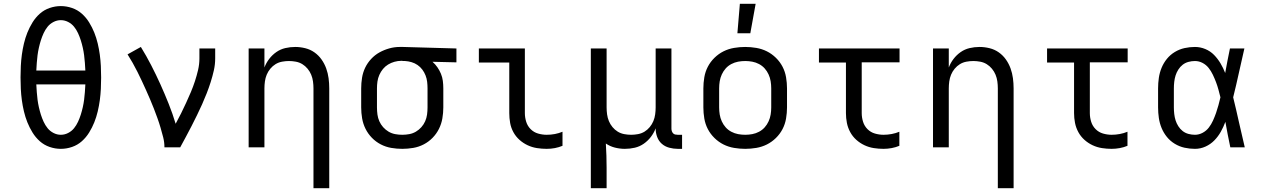

<svg xmlns="http://www.w3.org/2000/svg" viewBox="-20 -775 6640 1010"><path d="M300 8Q270 8 241 -2Q212 -12 189.5 -32Q167 -52 151 -78Q135 -104 124 -131.5Q113 -159 106 -188.5Q99 -218 95 -247.5Q91 -277 89.5 -307Q88 -337 88 -368Q88 -398 89.5 -428Q91 -458 95 -487.5Q99 -517 106 -546.5Q113 -576 124 -603.5Q135 -631 151 -657Q167 -683 189.5 -703Q212 -723 241 -733Q270 -743 300 -743Q330 -743 359 -733Q388 -723 410.5 -703Q433 -683 449 -657Q465 -631 476 -603.5Q487 -576 494 -546.5Q501 -517 505 -487.5Q509 -458 510.5 -428Q512 -398 512 -367Q512 -337 510.5 -307Q509 -277 505 -247.5Q501 -218 494 -188.5Q487 -159 476 -131.5Q465 -104 449 -78Q433 -52 410.5 -32Q388 -12 359 -2Q330 8 300 8ZM171 -404H429Q428 -424 426.5 -444.5Q425 -465 422.5 -484.5Q420 -504 415.5 -524Q411 -544 405 -563Q399 -582 390.5 -600.5Q382 -619 369.5 -634.5Q357 -650 338.5 -659.5Q320 -669 300 -669Q280 -669 261.5 -659.5Q243 -650 230.5 -634.5Q218 -619 209.5 -600.5Q201 -582 195 -563Q189 -544 184.5 -524Q180 -504 177.5 -484.5Q175 -465 173.5 -444.5Q172 -424 171 -404ZM300 -66Q320 -66 338.5 -75.5Q357 -85 369.5 -100.5Q382 -116 390.5 -134.5Q399 -153 405 -172Q411 -191 415.5 -211Q420 -231 422.5 -250.5Q425 -270 426.5 -290.5Q428 -311 429 -331H171Q172 -311 173.5 -290.5Q175 -270 177.5 -250.5Q180 -231 184.5 -211Q189 -191 195 -172Q201 -153 209.5 -134.5Q218 -116 230.5 -100.5Q243 -85 261.5 -75.5Q280 -66 300 -66Z M845 0Q845 -27 838.5 -52.5Q832 -78 824.5 -103.5Q817 -129 808 -154Q799 -179 789.5 -203.5Q780 -228 769.5 -252.5Q759 -277 748 -301.5Q737 -326 726 -349.5Q715 -373 703 -397Q691 -421 678 -444Q665 -467 651 -489L721 -528Q750 -481 775.5 -431.5Q801 -382 824 -331Q847 -280 867.5 -228.5Q888 -177 904 -124Q919 -151 932.5 -178.5Q946 -206 959 -234Q972 -262 984 -290.5Q996 -319 1005.5 -348Q1015 -377 1022 -407Q1029 -437 1029 -468V-520H1112V-468Q1112 -436 1105 -405Q1098 -374 1088.5 -344Q1079 -314 1067.5 -284.5Q1056 -255 1043 -226Q1030 -197 1016 -168.5Q1002 -140 987.5 -111.5Q973 -83 958 -55.5Q943 -28 928 0Z M1629 215V-310Q1629 -328 1626.5 -346.5Q1624 -365 1617 -382Q1610 -399 1598 -413.5Q1586 -428 1570.5 -437.5Q1555 -447 1536.5 -450.5Q1518 -454 1500 -454Q1482 -454 1463.5 -450.5Q1445 -447 1429.5 -437.5Q1414 -428 1402 -413.5Q1390 -399 1383 -382Q1376 -365 1373.5 -346.5Q1371 -328 1371 -310V0H1288V-520H1371V-420Q1380 -444 1396 -465Q1412 -486 1433.5 -501Q1455 -516 1480.5 -522Q1506 -528 1533 -528Q1559 -528 1585.5 -521.5Q1612 -515 1634 -499.5Q1656 -484 1671.5 -462Q1687 -440 1696 -415Q1705 -390 1708.5 -363.5Q1712 -337 1712 -310V215Z M2096 8Q2067 8 2038 3Q2009 -2 1983 -15.5Q1957 -29 1936.5 -50Q1916 -71 1903 -97Q1890 -123 1885 -152Q1880 -181 1880 -210V-310Q1880 -338 1884.5 -366Q1889 -394 1901 -419Q1913 -444 1932.5 -465Q1952 -486 1976.5 -499.5Q2001 -513 2028 -520.5Q2055 -528 2083 -528H2100L2381 -520V-447L2255 -450Q2270 -437 2281 -421Q2292 -405 2299.5 -387Q2307 -369 2309.5 -349.5Q2312 -330 2312 -310V-210Q2312 -181 2307 -152Q2302 -123 2289 -97Q2276 -71 2255.5 -50Q2235 -29 2209 -15.5Q2183 -2 2154 3Q2125 8 2096 8ZM2096 -66Q2115 -66 2133.5 -69.5Q2152 -73 2168 -82.5Q2184 -92 2196.5 -106Q2209 -120 2216.5 -137Q2224 -154 2226.5 -172.5Q2229 -191 2229 -210V-310Q2229 -327 2227 -344.5Q2225 -362 2218.5 -378.5Q2212 -395 2201.5 -409Q2191 -423 2176.5 -433Q2162 -443 2145 -448Q2128 -453 2111 -454H2100Q2098 -455 2095.5 -455Q2093 -455 2091 -455Q2073 -455 2055 -450Q2037 -445 2021.5 -435.5Q2006 -426 1994.5 -412Q1983 -398 1975.5 -381Q1968 -364 1965.5 -346Q1963 -328 1963 -310V-210Q1963 -191 1965.5 -172.5Q1968 -154 1975.5 -137Q1983 -120 1995.5 -106Q2008 -92 2024 -82.5Q2040 -73 2058.5 -69.5Q2077 -66 2096 -66Z M2856 8Q2830 8 2804.5 4Q2779 0 2755.5 -11Q2732 -22 2712.5 -39.5Q2693 -57 2680.5 -80Q2668 -103 2663.5 -128.5Q2659 -154 2659 -180V-446H2499V-520H2741V-180Q2741 -157 2748 -134.5Q2755 -112 2771.5 -95.5Q2788 -79 2810.5 -72.5Q2833 -66 2856 -66Q2878 -66 2899 -70Q2920 -74 2939 -82V-8Q2920 0 2899 4Q2878 8 2856 8Z M3088 215V-520H3171V-210Q3171 -192 3173.5 -173.5Q3176 -155 3183 -138Q3190 -121 3202 -106.5Q3214 -92 3229.5 -82.5Q3245 -73 3263.5 -69.5Q3282 -66 3300 -66Q3318 -66 3336.5 -69.5Q3355 -73 3370.5 -82.5Q3386 -92 3398 -106.5Q3410 -121 3417 -138Q3424 -155 3426.5 -173.5Q3429 -192 3429 -210V-520H3512V-98Q3512 -92 3514 -85.5Q3516 -79 3520.5 -74Q3525 -69 3531.5 -67.5Q3538 -66 3545 -66H3568V8H3545Q3523 8 3500.5 2Q3478 -4 3461.5 -18.5Q3445 -33 3437 -54.5Q3429 -76 3429 -98V-100Q3420 -76 3404 -55Q3388 -34 3366.5 -19Q3345 -4 3319.5 2Q3294 8 3267 8Q3241 8 3215 1.5Q3189 -5 3167 -20Q3169 12 3170 44Q3171 76 3171 107V215Z M3900 8Q3871 8 3841.5 3Q3812 -2 3786 -15Q3760 -28 3738.5 -49Q3717 -70 3703.5 -96Q3690 -122 3685 -151.5Q3680 -181 3680 -210V-310Q3680 -339 3685 -368.5Q3690 -398 3703.5 -424Q3717 -450 3738.5 -471Q3760 -492 3786 -505Q3812 -518 3841.5 -523Q3871 -528 3900 -528Q3929 -528 3958.5 -523Q3988 -518 4014 -505Q4040 -492 4061.5 -471Q4083 -450 4096.5 -424Q4110 -398 4115 -368.5Q4120 -339 4120 -310V-210Q4120 -181 4115 -151.5Q4110 -122 4096.5 -96Q4083 -70 4061.5 -49Q4040 -28 4014 -15Q3988 -2 3958.5 3Q3929 8 3900 8ZM3900 -66Q3919 -66 3937.5 -69.5Q3956 -73 3973 -82Q3990 -91 4002.5 -105Q4015 -119 4023 -136.5Q4031 -154 4034 -172.5Q4037 -191 4037 -210V-310Q4037 -329 4034 -347.5Q4031 -366 4023 -383.5Q4015 -401 4002.5 -415Q3990 -429 3973 -438Q3956 -447 3937.5 -450.5Q3919 -454 3900 -454Q3881 -454 3862.5 -450.5Q3844 -447 3827 -438Q3810 -429 3797.5 -415Q3785 -401 3777 -383.5Q3769 -366 3766 -347.5Q3763 -329 3763 -310V-210Q3763 -191 3766 -172.5Q3769 -154 3777 -136.5Q3785 -119 3797.5 -105Q3810 -91 3827 -82Q3844 -73 3862.5 -69.5Q3881 -66 3900 -66ZM3859 -600 3872 -755H3955L3927 -600Z M4628 8Q4602 8 4576.5 4Q4551 0 4527.5 -11Q4504 -22 4484.5 -39.5Q4465 -57 4452.5 -80Q4440 -103 4435 -128.5Q4430 -154 4430 -180V-446H4288V-520H4712V-447H4513V-180Q4513 -157 4520 -134.5Q4527 -112 4543.5 -95.5Q4560 -79 4582.5 -72.5Q4605 -66 4628 -66Q4649 -66 4670.5 -70Q4692 -74 4711 -82V-8Q4692 0 4670.5 4Q4649 8 4628 8Z M5229 215V-310Q5229 -328 5226.5 -346.5Q5224 -365 5217 -382Q5210 -399 5198 -413.5Q5186 -428 5170.5 -437.5Q5155 -447 5136.5 -450.5Q5118 -454 5100 -454Q5082 -454 5063.5 -450.5Q5045 -447 5029.5 -437.5Q5014 -428 5002 -413.5Q4990 -399 4983 -382Q4976 -365 4973.5 -346.5Q4971 -328 4971 -310V0H4888V-520H4971V-420Q4980 -444 4996 -465Q5012 -486 5033.5 -501Q5055 -516 5080.5 -522Q5106 -528 5133 -528Q5159 -528 5185.5 -521.5Q5212 -515 5234 -499.5Q5256 -484 5271.5 -462Q5287 -440 5296 -415Q5305 -390 5308.5 -363.5Q5312 -337 5312 -310V215Z M5828 8Q5802 8 5776.5 4Q5751 0 5727.5 -11Q5704 -22 5684.5 -39.5Q5665 -57 5652.5 -80Q5640 -103 5635 -128.5Q5630 -154 5630 -180V-446H5488V-520H5912V-447H5713V-180Q5713 -157 5720 -134.5Q5727 -112 5743.5 -95.5Q5760 -79 5782.5 -72.5Q5805 -66 5828 -66Q5849 -66 5870.5 -70Q5892 -74 5911 -82V-8Q5892 0 5870.5 4Q5849 8 5828 8Z M6266 8Q6238 8 6211 2Q6184 -4 6160 -18.5Q6136 -33 6118.5 -54.5Q6101 -76 6090.5 -101.5Q6080 -127 6076 -154.5Q6072 -182 6072 -210V-310Q6072 -338 6076 -365.5Q6080 -393 6090.5 -418.5Q6101 -444 6118.5 -465.5Q6136 -487 6160 -501.5Q6184 -516 6211 -522Q6238 -528 6266 -528Q6294 -528 6320.5 -517Q6347 -506 6366.5 -486Q6386 -466 6400.5 -441.5Q6415 -417 6425 -391Q6431 -423 6437 -455.5Q6443 -488 6450 -520H6526Q6511 -456 6497 -391.5Q6483 -327 6467 -263Q6483 -198 6497.5 -132Q6512 -66 6528 0H6452Q6445 -33 6438.5 -66.5Q6432 -100 6426 -134Q6416 -107 6402 -82Q6388 -57 6368 -36.5Q6348 -16 6321.5 -4Q6295 8 6266 8ZM6266 -66Q6287 -66 6306.5 -76.5Q6326 -87 6339 -104Q6352 -121 6361 -141Q6370 -161 6377 -181Q6384 -201 6389.5 -221.5Q6395 -242 6400 -263Q6395 -283 6389.5 -303.5Q6384 -324 6376.5 -343.5Q6369 -363 6360 -382Q6351 -401 6338 -417.5Q6325 -434 6306 -444Q6287 -454 6266 -454Q6249 -454 6232 -449.5Q6215 -445 6201.5 -434.5Q6188 -424 6178.5 -409Q6169 -394 6164 -378Q6159 -362 6157 -344.5Q6155 -327 6155 -310V-210Q6155 -193 6157 -175.5Q6159 -158 6164 -142Q6169 -126 6178.5 -111Q6188 -96 6201.5 -85.5Q6215 -75 6232 -70.5Q6249 -66 6266 -66Z"/></svg>

Font: Iosevka Extended
Style: Regular
Weight: 400
Width: 7
Monospace: yes
Designer: Belleve Invis
Foundry: Belleve Invis
Version: Version 32.5.0; ttfautohint (v1.8.4)